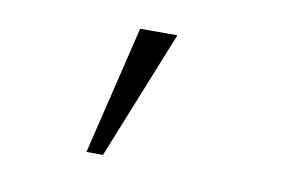

<svg xmlns="http://www.w3.org/2000/svg" viewBox="-46 -794 691 457"><g transform="rotate(10 300.0 -565.5)"><path d="M185 -410H225L350 -721H260Z"/></g></svg>

Font: JetBrains Mono Thin
Style: Regular
Weight: 100
Monospace: yes
Designer: Philipp Nurullin, Konstantin Bulenkov
Foundry: JetBrains
Version: Version 2.305